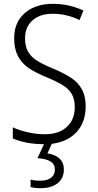

<svg xmlns="http://www.w3.org/2000/svg" viewBox="-20 -744 514 1004"><path d="M251 8 228 58Q269 64 291.5 85.5Q314 107 314 142Q314 188 281.5 214Q249 240 192 240Q160 240 140 234V195Q161 201 190 201Q226 201 246.5 186Q267 171 267 142Q267 114 243.5 100Q220 86 176 83L210 10Q117 10 47 -20V-78Q82 -62 126.5 -52Q171 -42 215 -42Q287 -42 329 -80Q371 -118 371 -184Q371 -225 355.5 -252Q340 -279 308.5 -298.5Q277 -318 219 -342Q163 -365 128 -389.5Q93 -414 73.5 -451.5Q54 -489 54 -544Q54 -628 110 -676Q166 -724 256 -724Q341 -724 416 -689L396 -639Q329 -672 255 -672Q189 -672 150 -637.5Q111 -603 111 -543Q111 -501 127 -473.5Q143 -446 173 -427Q203 -408 256 -386Q316 -361 352.5 -336.5Q389 -312 408.5 -276.5Q428 -241 428 -188Q428 -105 380.5 -53.5Q333 -2 251 8Z"/></svg>

Font: Noto Sans UI NarrowLight
Style: Regular
Weight: 300
Width: 4
Designer: Monotype Design Team
Foundry: Monotype Imaging Inc.
Version: Version 1.001